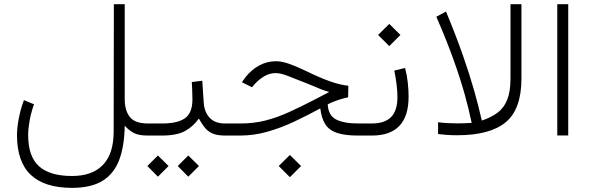

<svg xmlns="http://www.w3.org/2000/svg" viewBox="-20 -658 2865 932"><path d="M145 -151.9Q130.9 -111.8 123.8 -72.5Q116.7 -33.2 116.7 -2.9Q116.7 101.6 169.2 148.9Q221.7 196.3 329.6 196.3Q428.7 196.3 480.2 141.8Q531.7 87.4 531.7 -18.6L532.7 -637.7H585.4V-177.2Q585.4 -121.1 610.6 -89.8Q635.7 -58.6 697.8 -58.6H712.4V0H697.8Q653.3 0 629.6 -12.5Q606 -24.9 585.4 -47.9Q584 51.3 558.6 118.4Q533.2 185.5 477.8 219.7Q422.4 253.9 329.1 253.9Q196.8 253.9 129.6 190.9Q62.5 127.9 62.5 -2.4Q62.5 -37.1 71 -82.3Q79.6 -127.4 96.2 -171.9Z M1086.9 0H1072.3Q1033.7 0 1011 -10.3Q988.3 -20.5 973.6 -39.1Q959 -57.6 945.3 -82.5Q918 -43.9 878.2 -22Q838.4 0 765.6 0H692.9V-58.6H766.6Q841.3 -58.6 877.4 -83.7Q913.6 -108.9 914.1 -174.3Q914.1 -195.3 913.1 -217.5Q912.1 -239.7 911.1 -259.8L961.9 -266.1L968.8 -160.6Q972.2 -112.8 998.3 -85.7Q1024.4 -58.6 1072.3 -58.6H1086.9ZM842.8 147.9 894 96.7 945.8 147.9 894 199.7ZM695.3 147.9 746.6 96.7 798.3 147.9 746.6 199.7Z M1333 147.9 1387.2 94.2 1441.4 147.9 1387.2 202.1ZM1669.9 -185.5Q1649.9 -182.1 1623.5 -173.3Q1597.2 -164.6 1570.8 -151.9Q1573.2 -98.6 1610.6 -78.6Q1647.9 -58.6 1720.2 -58.6H1746.6V0H1718.3Q1652.3 0 1614.3 -13.4Q1576.2 -26.9 1558.3 -55.9Q1540.5 -85 1534.7 -131.8Q1472.7 -98.1 1408.7 -67.9Q1344.7 -37.6 1278.8 -18.8Q1212.9 0 1145.5 0H1067.4V-58.6H1147Q1212.4 -58.6 1268.6 -73Q1324.7 -87.4 1382.3 -113.5Q1439.9 -139.6 1508.8 -175.3L1578.1 -211.4Q1557.6 -217.8 1547.9 -221.2Q1538.1 -224.6 1529.5 -228.3Q1521 -231.9 1504.9 -238.8Q1488.8 -245.6 1455.1 -258.8Q1405.8 -278.8 1373 -291Q1340.3 -303.2 1318.8 -303.2Q1289.1 -303.2 1263.7 -288.3Q1238.3 -273.4 1218.8 -252.4L1203.1 -234.4L1154.3 -258.8L1171.9 -283.7Q1200.7 -319.8 1238.5 -340.3Q1276.4 -360.8 1319.3 -360.8Q1346.7 -360.8 1382.3 -348.6Q1418 -336.4 1460.9 -315.4Q1531.2 -281.2 1580.3 -263.7Q1629.4 -246.1 1670.9 -241.7Z M1963.4 -188.5Q1963.4 0 1785.2 0H1727.1V-58.6H1785.2Q1847.2 -58.6 1878.2 -89.6Q1909.2 -120.6 1909.2 -187Q1909.2 -213.9 1905 -248.3Q1900.9 -282.7 1894 -315.4L1946.3 -328.1Q1955.6 -293.5 1959.5 -256.8Q1963.4 -220.2 1963.4 -188.5ZM1815.4 -488.3 1869.6 -542 1923.8 -488.3 1869.6 -434.1Z M2106.4 -64.5Q2131.3 -61.5 2154.5 -60.3Q2177.7 -59.1 2201.2 -59.1Q2219.2 -59.1 2236.1 -59.8Q2252.9 -60.5 2269.5 -61.5Q2256.3 -126 2235.4 -201.2Q2214.4 -276.4 2181.4 -368.7Q2148.4 -460.9 2098.1 -576.7L2145 -602.1Q2194.3 -482.9 2227.3 -388.4Q2260.3 -293.9 2282 -217Q2303.7 -140.1 2318.8 -72.8Q2364.3 -87.9 2395.3 -111.1Q2426.3 -134.3 2442.1 -173.8Q2458 -213.4 2458 -277.3V-637.7H2511.2V-276.9Q2511.2 -128.4 2435.1 -64.9Q2358.9 -1.5 2199.7 -1.5Q2171.4 -1.5 2148.2 -3.2Q2125 -4.9 2106.4 -7.3Z M2685.1 -637.7H2738.3V-0.5H2685.1Z"/></svg>

Font: Vazir Thin WOL
Style: Thin-WOL
Weight: 100
Designer: Saber Rastikerdar
Foundry: Saber Rastikerdar
Version: Version 30.0.0